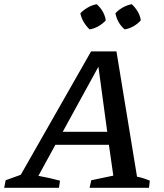

<svg xmlns="http://www.w3.org/2000/svg" viewBox="-65 -895 781 915"><path d="M588 -53Q604 -50 619.5 -45Q635 -40 649 -34L645 0H362L370 -36L475 -58L454 -205H199L118 -57Q169 -48 221 -34L216 0H-45L-38 -36L34 -62L369 -650H490ZM234 -267H446L404 -577ZM396 -875Q433 -841 439 -798Q425 -782 404 -770Q383 -758 362 -755Q346 -770 334 -790Q322 -810 318 -832Q334 -848 354 -859.5Q374 -871 396 -875ZM563 -875Q580 -859 591.5 -839.5Q603 -820 606 -798Q591 -781 570.5 -769.5Q550 -758 529 -755Q494 -785 485 -832Q500 -848 520.5 -859.5Q541 -871 563 -875Z"/></svg>

Font: Piazzolla SC Medium
Style: Italic
Weight: 500
Italic angle: -11.3°
Designer: Juan Pablo del Peral
Foundry: Huerta Tipografica
Version: Version 1.330